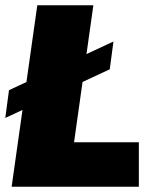

<svg xmlns="http://www.w3.org/2000/svg" viewBox="-28 -706 588 726"><path d="M16 0 113 -686H325L252 -168H497V0ZM-8 -260 6 -365 401 -549 387 -444Z"/></svg>

Font: Chivo Medium Black
Style: Italic
Weight: 900
Italic angle: -8.05°
Version: Version 2.002